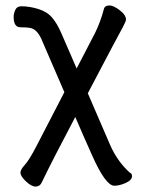

<svg xmlns="http://www.w3.org/2000/svg" viewBox="-20 -517 540 704"><path d="M110 167Q95 167 75 148Q55 129 55 116Q55 105 71 87.5Q87 70 113 20L216 -179L136 -364Q119 -408 93 -414Q80 -417 55 -417Q30 -417 30 -455Q30 -467 36 -480.5Q42 -494 58 -494Q88 -494 120.5 -484Q153 -474 171.5 -452Q190 -430 205 -395L261 -266L329 -397Q349 -438 361 -484Q364 -497 382 -497Q396 -497 419 -479.5Q442 -462 442 -445Q442 -439 428 -413Q417 -394 302 -175L384 15Q411 76 457 117Q464 118 464 130Q463 144 440.5 154Q418 164 399 164Q367 164 317 51Q286 -18 256 -88Q174 67 134 150Q127 167 110 167Z"/></svg>

Font: LXGW WenKai Mono TC
Style: Bold
Weight: 700
Designer: LXGW / Fontworks Inc.
Foundry: LXGW / Fontworks Inc.
Version: Version 1.330